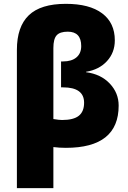

<svg xmlns="http://www.w3.org/2000/svg" viewBox="-20 -760 666 1000"><path d="M303 -135Q363 -135 390.5 -157Q418 -179 418 -225Q418 -305 308 -305H298V-440H308Q353 -440 378 -461Q403 -482 403 -520Q403 -595 333 -595Q292 -595 275 -576Q258 -557 258 -510V-140Q288 -135 303 -135ZM258 6V220H68V-500Q68 -621 130 -680.5Q192 -740 323 -740Q446 -740 512 -690.5Q578 -641 578 -550Q578 -486 537 -441.5Q496 -397 428 -386V-384Q505 -374 551.5 -325Q598 -276 598 -210Q598 10 323 10Q290 10 258 6Z"/></svg>

Font: M PLUS 1p Black
Style: Regular
Weight: 900
Version: Version 1.061